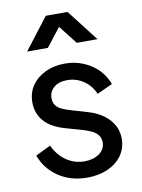

<svg xmlns="http://www.w3.org/2000/svg" viewBox="-89 -856 690 930"><g transform="rotate(-10 255.5 -391.5)"><path d="M265 12Q184 12 124 -28Q64 -68 39 -136L113 -172Q136 -123 176 -95.5Q216 -68 265 -68Q308 -68 337.5 -88.5Q367 -109 367 -144Q367 -167 353.5 -182Q340 -197 321 -205Q302 -213 286 -218L205 -241Q132 -261 98.5 -300Q65 -339 65 -392Q65 -440 89.5 -475.5Q114 -511 156.5 -531Q199 -551 252 -551Q322 -551 379 -514.5Q436 -478 460 -414L384 -379Q366 -421 330 -445.5Q294 -470 249 -470Q208 -470 184 -449.5Q160 -429 160 -398Q160 -374 171.5 -360Q183 -346 200.5 -338.5Q218 -331 234 -326L322 -300Q387 -281 424 -240.5Q461 -200 461 -145Q461 -99 436 -63.5Q411 -28 366.5 -8Q322 12 265 12ZM83 -640 202 -795H309L429 -640H327L256 -731L185 -640Z"/></g></svg>

Font: Pitagon Sans Text Medium
Style: Regular
Weight: 500
Designer: Travis Tran
Foundry: Pitagon
Version: Version 1.000; ttfautohint (v1.8.4.7-5d5b);gftools[0.9.26]